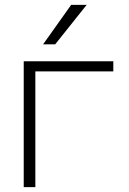

<svg xmlns="http://www.w3.org/2000/svg" viewBox="-20 -773 531 793"><path d="M208 -590H158L274 -753H338ZM126 0H78V-520H448V-478H126Z"/></svg>

Font: M PLUS 1p Light
Style: Regular
Weight: 300
Version: Version 1.061